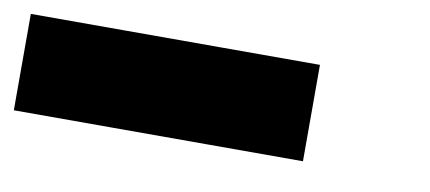

<svg xmlns="http://www.w3.org/2000/svg" viewBox="-33 -247 732 327"><g transform="rotate(10 333.5 -83.5)"><path d="M333.3 -166.7H500V0H333.3ZM166.7 -166.7H500V0H166.7ZM0 -166.7H333.3V0H0Z"/></g></svg>

Font: 0xA000-Pixelated-Mono
Style: Pixelated-Mono
Weight: 400
Version: Version 0.1